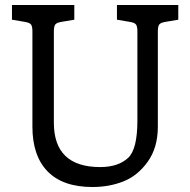

<svg xmlns="http://www.w3.org/2000/svg" viewBox="-20 -740 761 770"><path d="M613 -614V-232Q613 -148 572.5 -91.5Q532 -35 475 -12.5Q418 10 351 10Q232 10 171 -52.5Q110 -115 110 -232V-614Q110 -634 104.5 -641.5Q99 -649 81 -652L28 -661V-720H278V-661L225 -652Q207 -649 201.5 -641.5Q196 -634 196 -614V-248Q196 -70 382 -70Q454 -70 494 -107Q531 -142 531 -256V-614Q531 -634 525.5 -641.5Q520 -649 502 -652L449 -661V-720H695V-661L642 -652Q624 -649 618.5 -641.5Q613 -634 613 -614Z"/></svg>

Font: Enriqueta
Style: Regular
Weight: 400
Designer: Viviana Monsalve, Gustavo Ibarra
Foundry: Viviana Monsalve, Gustavo Ibarra
Version: Version 1.002